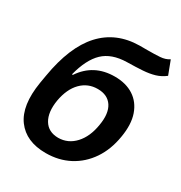

<svg xmlns="http://www.w3.org/2000/svg" viewBox="-176 -874 955 1012"><g transform="rotate(30 301.0 -368.0)"><path d="M570.8 -747.1 602.1 -664.6Q575.2 -643.6 543.9 -634.3Q512.7 -625 472.7 -622.3Q432.6 -619.6 377.9 -618.7Q286.1 -616.7 235.8 -568.6Q185.5 -520.5 159.2 -418H165Q233.9 -521 361.8 -521Q429.7 -521 476.6 -490.7Q523.4 -460.4 543.5 -402.8Q563.5 -345.2 549.3 -263.2Q535.6 -179.2 493.9 -117.7Q452.1 -56.2 388.7 -22.7Q325.2 10.7 246.1 10.7Q126.5 10.7 69.1 -67.1Q11.7 -145 36.1 -294.9L44.4 -343.3Q76.7 -535.6 164.1 -630.6Q251.5 -725.6 392.6 -727.5Q405.8 -727.5 417.7 -727.5Q429.7 -727.5 440.9 -727.5Q483.9 -727.5 515.9 -729.7Q547.9 -731.9 570.8 -747.1ZM263.2 -91.8Q322.8 -92.3 364.5 -137.5Q406.2 -182.6 418.5 -259.8Q431.6 -335.9 404.1 -377.7Q376.5 -419.4 316.4 -419.4Q256.8 -419.4 215.8 -377.7Q174.8 -335.9 161.1 -259.8Q148.4 -183.1 175.5 -137.7Q202.6 -92.3 263.2 -91.8Z"/></g></svg>

Font: Inter Display Semi Bold
Style: Italic
Weight: 600
Italic angle: -9.39999°
Designer: Rasmus Andersson
Foundry: rsms
Version: Version 4.000;git-4fc901f